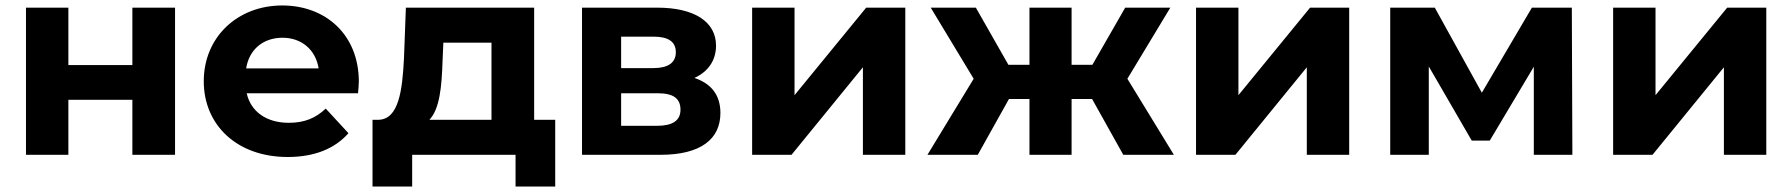

<svg xmlns="http://www.w3.org/2000/svg" viewBox="-20 -566 6553 702"><path d="M75 0H230V-201H464V0H620V-538H464V-328H230V-538H75Z M1292 -267C1292 -440 1170 -546 1012 -546C848 -546 725 -430 725 -269C725 -109 846 8 1032 8C1129 8 1204 -22 1254 -79L1171 -169C1134 -134 1093 -117 1036 -117C954 -117 897 -158 882 -225H1289C1290 -238 1292 -255 1292 -267ZM1013 -428C1083 -428 1134 -384 1145 -316H880C891 -385 942 -428 1013 -428Z M1933 -128V-538H1464L1457 -352C1451 -235 1438 -130 1364 -128H1342V116H1487V0H1865V116H2010V-128ZM1598 -341 1601 -410H1777V-128H1550C1588 -168 1595 -250 1598 -341Z M2519 -281C2569 -304 2598 -345 2598 -399C2598 -487 2518 -538 2383 -538H2108V0H2395C2543 0 2614 -58 2614 -153C2614 -217 2582 -260 2519 -281ZM2251 -432H2369C2423 -432 2451 -414 2451 -375C2451 -337 2423 -317 2369 -317H2251ZM2382 -106H2251V-225H2385C2442 -225 2468 -206 2468 -165C2468 -125 2439 -106 2382 -106Z M2730 0H2874L3135 -320V0H3290V-538H3147L2885 -218V-538H2730Z M4087 0H4272L4102 -278L4259 -538H4094L3974 -329H3898V-538H3744V-329H3667L3548 -538H3383L3540 -278L3371 0H3555L3669 -204H3744V0H3898V-204H3973Z M4353 0H4497L4758 -320V0H4913V-538H4770L4508 -218V-538H4353Z M5729 0 5727 -538H5581L5398 -227L5226 -538H5063V0H5204V-323L5361 -52H5427L5588 -322V0Z M5878 0H6022L6283 -320V0H6438V-538H6295L6033 -218V-538H5878Z"/></svg>

Font: AWKNG-Font
Style: Bold
Weight: 700
Designer: Awakening Church
Foundry: Awakening Church
Version: Version 1.700;PS 001.700;hotconv 1.0.88;makeotf.lib2.5.64775